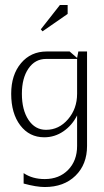

<svg xmlns="http://www.w3.org/2000/svg" viewBox="-20 -547 420 772"><path d="M151 -421 144 -429 221 -527H252V-491ZM68 -170Q68 -105 94.5 -65Q121 -25 165 -25Q217 -25 253.5 -67.5Q290 -110 290 -170V-310H165Q121 -310 94.5 -271.5Q68 -233 68 -170ZM25 -170Q25 -246 64.5 -293Q104 -340 168 -340H260L290 -314L295 -340H330V40Q330 114 283.5 159.5Q237 205 160 205Q126 205 75 191V149Q110 173 160 173Q218 173 254 136Q290 99 290 40V-83Q270 -43 235 -19Q200 5 158 5Q98 5 61.5 -43Q25 -91 25 -170Z"/></svg>

Font: Glametrix
Style: Light
Weight: 300
Designer: gluk
Foundry: gluk
Version: Version 0.40